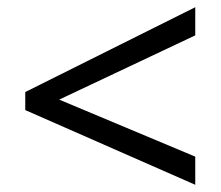

<svg xmlns="http://www.w3.org/2000/svg" viewBox="-20 -628 612 532"><path d="M521 -116 50 -323V-373L521 -608V-530L144 -352L521 -194Z"/></svg>

Font: Noto Sans Elymaic
Style: Regular
Weight: 400
Designer: Morgane Pierson
Foundry: Google LLC
Version: Version 1.002; ttfautohint (v1.8.4.7-5d5b)